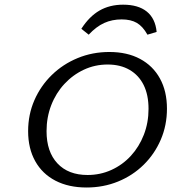

<svg xmlns="http://www.w3.org/2000/svg" viewBox="-20 -810 812 841"><path d="M358.9 11.3Q280.6 11.3 223 -18.5Q165.3 -48.4 134.3 -104Q103.2 -159.7 103.2 -235.5Q103.2 -308.1 130.6 -371Q158.1 -433.9 206.9 -481.5Q255.6 -529 320.2 -555.6Q384.7 -582.3 458.9 -582.3Q537.1 -582.3 593.5 -552Q650 -521.8 680.6 -466.1Q711.3 -410.5 711.3 -333.9Q711.3 -261.3 684.3 -198.4Q657.3 -135.5 609.3 -88.3Q561.3 -41.1 497.2 -14.9Q433.1 11.3 358.9 11.3ZM363.7 -43.5Q419.4 -43.5 468.1 -65.7Q516.9 -87.9 553.2 -127.4Q589.5 -166.9 610.1 -219.8Q630.6 -272.6 630.6 -333.1Q630.6 -394.4 609.3 -437.5Q587.9 -480.6 547.6 -504Q507.3 -527.4 451.6 -527.4Q396 -527.4 347.6 -504.8Q299.2 -482.3 262.1 -442.3Q225 -402.4 204.4 -349.2Q183.9 -296 183.9 -235.5Q183.9 -145.2 231.5 -94.4Q279 -43.5 363.7 -43.5ZM519.4 -789.5Q585.5 -789.5 623 -759.3Q660.5 -729 666.1 -670.2L625.8 -658.1Q605.6 -694.4 579.4 -709.7Q553.2 -725 512.9 -725Q471 -725 436.3 -709.3Q401.6 -693.5 368.5 -658.1L336.3 -683.9Q371 -737.9 415.7 -763.7Q460.5 -789.5 519.4 -789.5Z"/></svg>

Font: Playfair 5pt SemiExpanded Light
Style: Italic
Weight: 300
Width: 6
Italic angle: -15.6°
Designer: Claus Eggers Sørensen
Foundry: Claus Eggers Sørensen
Version: Version 2.203